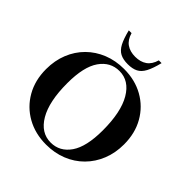

<svg xmlns="http://www.w3.org/2000/svg" viewBox="-243 -1114 1305 1305"><g transform="rotate(45 409.0 -461.5)"><path d="M415 -727Q520 -727 601.8 -681Q683.5 -635 730.2 -553.2Q777 -471.5 777 -364Q777 -281.5 749.2 -212.8Q721.5 -144 671.2 -93.5Q621 -43 552.5 -15.5Q484 12 403 12Q298 12 216 -34Q134 -80 87 -162Q40 -244 40 -351.5Q40 -434 67.8 -502.8Q95.5 -571.5 146 -621.8Q196.5 -672 265 -699.5Q333.5 -727 415 -727ZM415 -20Q502 -20 554.8 -96.2Q607.5 -172.5 607.5 -329.5Q607.5 -505.5 551.8 -600.2Q496 -695 402.5 -695Q315.5 -695 262.5 -619Q209.5 -543 209.5 -385.5Q209.5 -209.5 265.2 -114.8Q321 -20 415 -20ZM409 -838.5Q458.5 -838.5 492 -861.5Q525.5 -884.5 540 -935H566.5Q550.5 -870 531 -833.2Q511.5 -796.5 482.5 -781.8Q453.5 -767 409 -767Q364.5 -767 335.5 -781.8Q306.5 -796.5 287 -833.2Q267.5 -870 251.5 -935H278Q292.5 -884.5 326 -861.5Q359.5 -838.5 409 -838.5Z"/></g></svg>

Font: Newsreader 72pt SemiBold
Style: Regular
Weight: 600
Designer: Hugues Gentile
Foundry: Production Type
Version: Version 1.003; ttfautohint (v1.8.3)